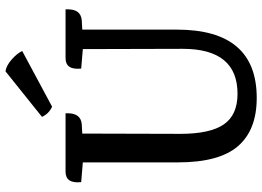

<svg xmlns="http://www.w3.org/2000/svg" viewBox="-148 -793 956 700"><g transform="rotate(-90 330.0 -443.0)"><path d="M494 -840 291 -731Q265 -743 254 -768L420 -901Q441 -898 463.5 -878Q486 -858 494 -840ZM468 -682H646Q646 -682 646 -674Q646 -627 607 -623L572 -621V-276Q572 15 323 15Q206 15 147 -53.5Q88 -122 88 -272V-619L16 -625Q10 -682 54 -682H267V-674Q267 -627 228 -623L193 -621L192 -264Q192 -155 226.5 -105Q261 -55 338 -55Q502 -55 502 -255L501 -619L430 -625Q424 -682 468 -682Z"/></g></svg>

Font: Karma SemiBold
Style: Regular
Weight: 600
Designer: Joana Correia
Foundry: Indian Type Foundry
Version: Version 1.202;PS 1.0;hotconv 1.0.78;makeotf.lib2.5.61930; tt